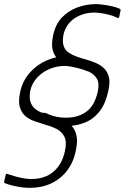

<svg xmlns="http://www.w3.org/2000/svg" viewBox="-43 -683 606 932"><path d="M-23 199 -15 164Q-14 160 -11 160.5Q-8 161 -5 162Q12 168 32 173.5Q52 179 72 182.5Q92 186 108 186Q176 186 217.5 149.5Q259 113 272 51Q282 6 270 -18.5Q258 -43 233.5 -56Q209 -69 179 -77Q154 -85 128 -93.5Q102 -102 82 -118Q62 -134 53.5 -162.5Q45 -191 55 -237Q67 -291 101.5 -330Q136 -369 183 -389.5Q230 -410 279 -410Q291 -410 312.5 -407Q334 -404 356.5 -398.5Q379 -393 395 -386Q398 -384 400 -381.5Q402 -379 401 -375L394 -343Q392 -332 379 -338Q368 -343 347.5 -349Q327 -355 305.5 -359Q284 -363 271 -363Q234 -363 198.5 -348.5Q163 -334 137.5 -306.5Q112 -279 104 -243Q98 -208 105.5 -187Q113 -166 129 -153.5Q145 -141 167 -133.5Q189 -126 212 -120Q238 -112 262 -101.5Q286 -91 303.5 -73.5Q321 -56 328 -26.5Q335 3 325 49Q313 106 282 146Q251 186 205 207.5Q159 229 100 229Q74 229 41.5 223Q9 217 -17 207Q-21 206 -22 204.5Q-23 203 -23 199ZM149 -99 155 -133Q156 -136 162.5 -136Q169 -136 175.5 -135Q182 -134 183 -133Q201 -123 228 -117Q255 -111 282 -112Q337 -112 377 -141.5Q417 -171 432 -240Q440 -279 427.5 -300.5Q415 -322 390.5 -334Q366 -346 337 -353Q312 -360 286.5 -368.5Q261 -377 241.5 -393Q222 -409 213.5 -437Q205 -465 215 -511Q226 -565 257.5 -598Q289 -631 332.5 -647Q376 -663 423 -663Q435 -663 455.5 -660.5Q476 -658 499 -653Q522 -648 537 -641Q540 -639 542 -637Q544 -635 542 -632L536 -602Q535 -597 531.5 -596Q528 -595 523 -598Q510 -605 489.5 -610.5Q469 -616 449 -619Q429 -622 416 -622Q361 -622 319 -594Q277 -566 265 -514Q259 -481 266 -460Q273 -439 290.5 -427.5Q308 -416 330 -408Q352 -400 375 -394Q400 -387 423 -377Q446 -367 462.5 -351Q479 -335 485.5 -309Q492 -283 483 -243Q470 -180 440 -142Q410 -104 368 -87.5Q326 -71 277 -71Q243 -71 215 -75.5Q187 -80 154 -91Q151 -92 149.5 -94Q148 -96 149 -99Z"/></svg>

Font: Glory Light
Style: Italic
Weight: 300
Italic angle: -12°
Version: Version 1.011